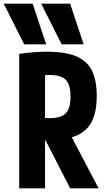

<svg xmlns="http://www.w3.org/2000/svg" viewBox="-52 -1020 572 1040"><path d="M79 -780 -32 -1000H125L198 -780ZM282 -780 171 -1000H328L401 -780ZM52 -728Q99 -735 134.5 -737.5Q170 -740 201 -740Q299 -740 358.5 -716Q418 -692 445 -639.5Q472 -587 472 -500Q472 -414 445 -361Q418 -308 358.5 -284Q299 -260 201 -260Q176 -260 152.5 -261.5Q129 -263 112 -264L160 -384Q175 -382 189.5 -381Q204 -380 215 -380Q258 -380 283 -391.5Q308 -403 319 -428.5Q330 -454 330 -497Q330 -540 319 -565.5Q308 -591 283 -602.5Q258 -614 215 -614Q204 -614 190.5 -613Q177 -612 160 -610L192 -647V0H52ZM328 0 164 -320H314L482 0Z"/></svg>

Font: M PLUS Code Latin
Style: Bold
Weight: 700
Designer: Coji Morishita
Foundry: UNDERFOREST DESIGN
Version: Version 1.002; ttfautohint (v1.8.3)